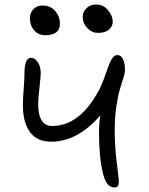

<svg xmlns="http://www.w3.org/2000/svg" viewBox="-20 -826 652 840"><path d="M409.2 -682.1Q382.3 -682.1 362.1 -703.1Q341.8 -724.1 341.8 -751Q341.8 -774.4 358.4 -790.3Q375 -806.2 399.9 -806.2Q431.6 -806.2 452.4 -782Q473.1 -757.8 473.1 -730Q473.1 -711.4 457 -696.8Q440.9 -682.1 409.2 -682.1ZM178.2 -671.9Q148.4 -671.9 129.6 -693.4Q110.8 -714.8 110.8 -746.1Q110.8 -769.5 126 -785.6Q141.1 -801.8 165 -801.8Q201.2 -801.8 221.7 -777.8Q242.2 -753.9 242.2 -723.1Q242.2 -671.9 178.2 -671.9ZM481 -5.9Q445.8 -5.9 431.2 -64Q413.1 -136.2 413.1 -247.1Q413.1 -283.2 418.9 -320.8Q318.4 -206.1 204.1 -206.1Q175.3 -206.1 153.3 -215.3Q131.3 -224.6 117.7 -240Q104 -255.4 95.2 -277.1Q86.4 -298.8 83.3 -321Q80.1 -343.3 80.1 -369.1Q80.1 -390.1 83.5 -434.8Q86.9 -479.5 86.9 -501Q86.9 -573.2 115.2 -573.2Q132.3 -573.2 145.3 -554.2Q158.2 -535.2 158.2 -506.8Q158.2 -490.2 152.6 -441.9Q147 -393.6 147 -372.1Q147 -274.9 208 -274.9Q329.1 -274.9 412.1 -430.2Q426.3 -456.1 440.7 -498.5Q455.1 -541 466.3 -563Q477.5 -585 493.2 -585Q510.3 -585 518.6 -566.2Q526.9 -547.4 526.9 -520Q526.9 -508.8 519.8 -485.4Q512.7 -461.9 504.4 -435.3Q496.1 -408.7 489 -359.9Q481.9 -311 481.9 -255.9Q481.9 -185.5 491 -113.3Q500 -41 500 -33.2Q500 -18.6 495.6 -12.2Q491.2 -5.9 481 -5.9Z"/></svg>

Font: Shantell Sans Irregular Bouncy
Style: Regular
Weight: 300
Designer: Stephen Nixon, Anya Danilova, Shantell Martin
Foundry: Arrow Type
Version: Version 1.006;[9816181b4]